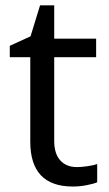

<svg xmlns="http://www.w3.org/2000/svg" viewBox="-20 -679 401 709"><path d="M264.2 -62Q281.2 -62 304.2 -65.4Q327.1 -68.8 338.9 -73.2V-5.9Q326.7 -0.5 301 4.6Q275.4 9.8 249 9.8Q91.8 9.8 91.8 -155.8V-467.8H16.1V-509.8L92.8 -544.9L127.9 -659.2H180.2V-536.1H335V-467.8H180.2V-158.2Q180.2 -111.8 202.4 -86.9Q224.6 -62 264.2 -62Z"/></svg>

Font: Noto Sans Malayalam
Style: Regular
Weight: 400
Designer: Monotype Design team
Foundry: Monotype Imaging Inc.
Version: Version 1.02